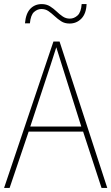

<svg xmlns="http://www.w3.org/2000/svg" viewBox="-20 -918 544 938"><path d="M476 0 386 -275H120L27 0H0L241 -715H271L504 0ZM282 -601Q276 -621 269.5 -641Q263 -661 255 -687Q248 -665 241 -643.5Q234 -622 227 -600L128 -300H377ZM102 -804Q106 -852 128 -875Q150 -898 184 -898Q207 -898 224.5 -887Q242 -876 256.5 -862Q271 -848 286.5 -837.5Q302 -827 321 -827Q342 -827 359 -842.5Q376 -858 379 -898H403Q401 -851 377.5 -827Q354 -803 320 -803Q296 -803 279 -814Q262 -825 247 -839Q232 -853 217 -863.5Q202 -874 182 -874Q163 -874 146.5 -859.5Q130 -845 126 -804Z"/></svg>

Font: Noto Sans Gurmukhi UI SemiCondensed Thin
Style: Regular
Weight: 100
Width: 4
Designer: Jelle Bosma - Monotype Design Team
Foundry: Monotype Imaging Inc.
Version: Version 2.004; ttfautohint (v1.8.4.7-5d5b)